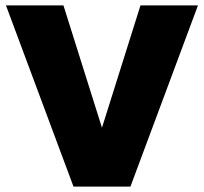

<svg xmlns="http://www.w3.org/2000/svg" viewBox="-20 -688 752 708"><path d="M251 0 2 -668H214L356 -217L498 -668H710L461 0Z"/></svg>

Font: Celebes Black
Style: Regular
Weight: 900
Designer: Anugrah Pasau
Foundry: Lafontype
Version: Version 1.000; ttfautohint (v1.8.4)